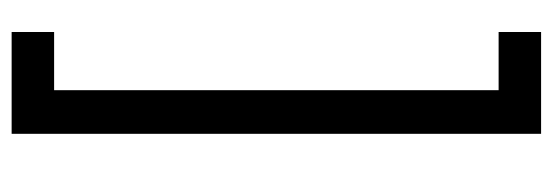

<svg xmlns="http://www.w3.org/2000/svg" viewBox="-330 -420 950 330"><g transform="rotate(90 145.0 -255.0)"><path d="M210 200H35V127H135V-637H35V-710H210Z"/></g></svg>

Font: Fustat
Style: Regular
Weight: 400
Designer: Mohamed Gaber, Khaled Hosny, Laura Garcia Mut
Foundry: Kief Type Foundry, Alif Type Foundry, Hard Type Foundry
Version: Version 1.007